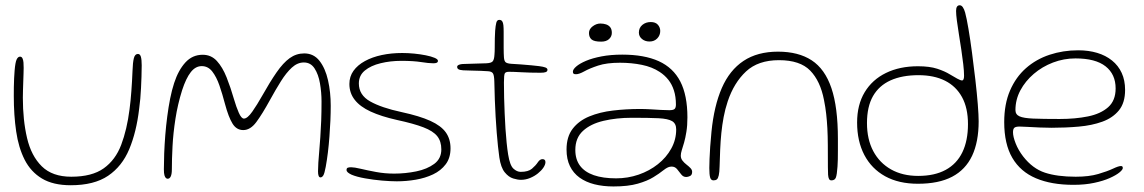

<svg xmlns="http://www.w3.org/2000/svg" viewBox="-20 -656 4230 710"><path d="M241.5 29Q176.5 29 135.2 4.2Q94 -20.5 71.2 -65.2Q48.5 -110 39.8 -170Q31 -230 31 -301Q31 -317 31.2 -333.8Q31.5 -350.5 32.2 -366.5Q33 -382.5 34 -394.5Q36.5 -425.5 41.5 -436Q46.5 -446.5 54 -446.5Q60 -446.5 63 -440.5Q66 -434.5 66.8 -425Q67.5 -415.5 67.5 -405Q67.5 -397 67 -383.2Q66.5 -369.5 66 -353.5Q65.5 -337.5 65 -322Q64.5 -306.5 64.5 -294.5Q64.5 -212 80 -145.8Q95.5 -79.5 134.5 -41Q173.5 -2.5 243.5 -2.5Q320 -2.5 363.5 -33.5Q407 -64.5 428.2 -120.5Q449.5 -176.5 459 -251.5Q461 -267 462.8 -284.2Q464.5 -301.5 465.8 -319.5Q467 -337.5 468.2 -356.2Q469.5 -375 470 -393.5Q471 -425 475 -440.8Q479 -456.5 490 -456.5Q498 -456.5 501 -446Q504 -435.5 504 -414.5Q504 -393 503.2 -372Q502.5 -351 501.5 -330.8Q500.5 -310.5 498.8 -291Q497 -271.5 494.5 -253Q484.5 -168 458 -104.5Q431.5 -41 379.8 -6Q328 29 241.5 29Z M600 5Q597 5 593.8 2.5Q590.5 0 588.2 -7.5Q586 -15 586 -30Q586 -57 587.2 -89.2Q588.5 -121.5 591.2 -156.2Q594 -191 598.5 -225.5Q603 -260 609.2 -291.5Q615.5 -323 624 -349Q639.5 -396.5 665.5 -425Q691.5 -453.5 729.5 -453.5Q761 -453.5 782 -430.5Q803 -407.5 818 -369.8Q833 -332 845.5 -288.5Q853.5 -261 863 -239.2Q872.5 -217.5 882 -217.5Q895 -217.5 913 -243.2Q931 -269 949 -301Q978.5 -353.5 1002.8 -388.5Q1027 -423.5 1051.2 -441Q1075.5 -458.5 1105 -458.5Q1140 -458.5 1161.5 -431Q1183 -403.5 1193 -359.2Q1203 -315 1203 -265Q1203 -239.5 1201.8 -210.2Q1200.5 -181 1198.2 -150.8Q1196 -120.5 1192.5 -92Q1189 -63.5 1184.5 -39Q1180 -14.5 1175.5 -7.2Q1171 0 1165 0Q1160.5 0 1158.2 -5.8Q1156 -11.5 1156 -22.5Q1156 -36 1157.2 -54.8Q1158.5 -73.5 1160.5 -97Q1162.5 -120.5 1164.5 -148.8Q1166.5 -177 1167.8 -210Q1169 -243 1169 -280.5Q1169 -314.5 1163.2 -347.8Q1157.5 -381 1143.2 -403Q1129 -425 1103.5 -425Q1080 -425 1059.2 -406Q1038.5 -387 1018.8 -355.5Q999 -324 978.5 -286.5Q950 -234.5 928 -204.8Q906 -175 879.5 -175Q854.5 -175 839.8 -199Q825 -223 812 -271.5Q802.5 -308 791.5 -339.8Q780.5 -371.5 765 -391.5Q749.5 -411.5 726 -411.5Q703 -411.5 685.5 -389.2Q668 -367 653.5 -322.5Q637 -270 628.8 -216.8Q620.5 -163.5 618 -115.5Q615.5 -67.5 615.5 -29.5Q615.5 -12.5 611.5 -3.8Q607.5 5 600 5Z M1447.5 14.5Q1425 14.5 1392.8 11.8Q1360.5 9 1329.8 3.5Q1299 -2 1280 -10Q1271.5 -14 1266.5 -18.2Q1261.5 -22.5 1261.5 -27.5Q1261.5 -34 1266 -35.8Q1270.5 -37.5 1278.5 -37.5Q1290 -37.5 1314.2 -31.8Q1338.5 -26 1370.8 -20Q1403 -14 1437.5 -14Q1479 -14 1519.2 -22.2Q1559.5 -30.5 1585.8 -50Q1612 -69.5 1612 -103.5Q1612 -133.5 1596.8 -152.5Q1581.5 -171.5 1545.8 -185.2Q1510 -199 1447.5 -212.5Q1389.5 -225.5 1350.5 -243.5Q1311.5 -261.5 1291.8 -286.8Q1272 -312 1272 -345.5Q1272 -373 1287.2 -394.2Q1302.5 -415.5 1329.5 -430.2Q1356.5 -445 1391.8 -452.5Q1427 -460 1467.5 -460Q1488.5 -460 1511.5 -457.8Q1534.5 -455.5 1554.5 -451.5Q1574.5 -447.5 1587 -442.2Q1599.5 -437 1599.5 -431Q1599.5 -428 1597.8 -426Q1596 -424 1592.2 -423Q1588.5 -422 1582 -422Q1565.5 -422 1537 -426.5Q1508.5 -431 1464.5 -431Q1423.5 -431 1387.5 -422.2Q1351.5 -413.5 1329.2 -395.2Q1307 -377 1307 -347.5Q1307 -304.5 1348.8 -281Q1390.5 -257.5 1465 -241.5Q1532 -227 1571.5 -209Q1611 -191 1628.5 -166.5Q1646 -142 1646 -107.5Q1646 -72 1628.2 -48.5Q1610.5 -25 1581.5 -11.2Q1552.5 2.5 1517.5 8.5Q1482.5 14.5 1447.5 14.5Z M1906 9Q1894.5 9 1877.8 4Q1861 -1 1846.5 -18.8Q1832 -36.5 1826.5 -74Q1824 -91.5 1821.5 -114.8Q1819 -138 1816.8 -165.8Q1814.5 -193.5 1812.8 -224.2Q1811 -255 1809.8 -287.8Q1808.5 -320.5 1808 -354Q1807.5 -376.5 1803.2 -384Q1799 -391.5 1786 -392.5Q1777 -393.5 1759.2 -394Q1741.5 -394.5 1723 -395Q1704.5 -395.5 1692.5 -396Q1680 -397 1675.2 -400Q1670.5 -403 1670.5 -409Q1670.5 -412 1673.2 -414.2Q1676 -416.5 1682 -418Q1688 -419.5 1697.5 -419.5Q1728.5 -420.5 1746 -421Q1763.5 -421.5 1779.5 -422Q1797 -423 1802.2 -429.5Q1807.5 -436 1808.5 -454Q1809.5 -464.5 1809.5 -480.8Q1809.5 -497 1809.8 -513.8Q1810 -530.5 1811 -542Q1812.5 -561 1815.2 -571.8Q1818 -582.5 1826 -582.5Q1833.5 -582.5 1837 -577.5Q1840.5 -572.5 1841.5 -562.8Q1842.5 -553 1842.5 -538.5Q1842.5 -519.5 1842.5 -504.8Q1842.5 -490 1842.5 -478.8Q1842.5 -467.5 1842.8 -459Q1843 -450.5 1843.5 -444Q1844.5 -430 1850.2 -425.5Q1856 -421 1871.5 -420Q1885.5 -419.5 1906 -417.8Q1926.5 -416 1945.2 -414.5Q1964 -413 1973 -411.5Q1989 -409.5 1996.8 -406.5Q2004.5 -403.5 2004.5 -398Q2004.5 -392 1998.5 -389.5Q1992.5 -387 1979 -387Q1940 -387 1909 -388.8Q1878 -390.5 1862.5 -390.5Q1850 -390.5 1846.8 -384.8Q1843.5 -379 1843.5 -351Q1843.5 -323.5 1844.2 -294.5Q1845 -265.5 1846.2 -236.5Q1847.5 -207.5 1849.2 -180Q1851 -152.5 1853.5 -128.2Q1856 -104 1859 -85Q1865.5 -44.5 1878.5 -32.5Q1891.5 -20.5 1905.5 -20.5Q1933.5 -20.5 1947.2 -32.2Q1961 -44 1968.8 -55.8Q1976.5 -67.5 1986 -67.5Q1991.5 -67.5 1994.2 -64.8Q1997 -62 1997 -56.5Q1997 -47.5 1989.5 -36.2Q1982 -25 1969.2 -14.8Q1956.5 -4.5 1940.2 2.2Q1924 9 1906 9Z M2248.5 33.5Q2210 33.5 2178.2 25.5Q2146.5 17.5 2123.2 0.8Q2100 -16 2087.5 -41.8Q2075 -67.5 2075 -103Q2075 -150.5 2097.8 -180Q2120.5 -209.5 2159.2 -225.5Q2198 -241.5 2246.5 -247.2Q2295 -253 2346.5 -253Q2365.5 -253 2385.8 -251.8Q2406 -250.5 2424 -249.5Q2442 -248.5 2455 -248.5Q2469.5 -248.5 2474.5 -253Q2479.5 -257.5 2479.5 -269.5Q2479.5 -298.5 2472.2 -321.2Q2465 -344 2451.5 -361Q2438 -378 2419.5 -390Q2391.5 -408.5 2353.5 -416.2Q2315.5 -424 2272.5 -424Q2223.5 -424 2191.8 -413.5Q2160 -403 2140.8 -392.2Q2121.5 -381.5 2110 -381.5Q2103.5 -381.5 2101 -383.5Q2098.5 -385.5 2098.5 -391Q2098.5 -399.5 2111 -410.2Q2123.5 -421 2147 -431Q2170.5 -441 2204.5 -447.5Q2238.5 -454 2281 -454Q2362.5 -454 2416 -429.8Q2469.5 -405.5 2495.8 -354.5Q2522 -303.5 2522 -222Q2522 -191.5 2518.2 -168.5Q2514.5 -145.5 2509.8 -129Q2505 -112.5 2501.2 -100.8Q2497.5 -89 2497.5 -80.5Q2497.5 -70 2503.8 -62Q2510 -54 2518.5 -47.5Q2527 -41 2533.2 -34.5Q2539.5 -28 2539.5 -20.5Q2539.5 -9 2531.8 -5.2Q2524 -1.5 2517.5 -1.5Q2506.5 -1.5 2499 -11.2Q2491.5 -21 2483.8 -30.5Q2476 -40 2463.5 -40Q2457 -40 2450.2 -37.2Q2443.5 -34.5 2432 -25.5Q2418.5 -14.5 2396.2 -0.8Q2374 13 2338.5 23.2Q2303 33.5 2248.5 33.5ZM2258.5 3.5Q2301.5 3.5 2341.5 -10.2Q2381.5 -24 2412.8 -48.8Q2444 -73.5 2462.2 -106.5Q2480.5 -139.5 2480.5 -177.5Q2480.5 -199 2465.5 -208Q2450.5 -217 2415 -218.8Q2379.5 -220.5 2317 -220.5Q2259.5 -220.5 2211.8 -209.2Q2164 -198 2135.8 -172Q2107.5 -146 2107.5 -101.5Q2107.5 -66.5 2124.8 -43.2Q2142 -20 2175.8 -8.2Q2209.5 3.5 2258.5 3.5ZM2203 -502Q2177 -502 2167.5 -510.2Q2158 -518.5 2158 -534Q2158 -548.5 2171.8 -558.8Q2185.5 -569 2200 -569Q2211.5 -569 2221.2 -565.8Q2231 -562.5 2236.8 -555Q2242.5 -547.5 2242.5 -534.5Q2242.5 -521 2232.2 -511.5Q2222 -502 2203 -502ZM2382 -502.5Q2365 -502.5 2353.8 -512Q2342.5 -521.5 2342.5 -535.5Q2342.5 -553 2355.2 -563.8Q2368 -574.5 2386.5 -574.5Q2404 -574.5 2412.8 -564.5Q2421.5 -554.5 2421.5 -541.5Q2421.5 -525.5 2410.5 -514Q2399.5 -502.5 2382 -502.5Z M2618.5 11Q2609 11 2606 0.2Q2603 -10.5 2603 -34.5Q2603 -49 2603.8 -68.2Q2604.5 -87.5 2606.2 -112.8Q2608 -138 2611 -169Q2620.5 -264.5 2649.2 -330.5Q2678 -396.5 2729.5 -430.8Q2781 -465 2857 -465Q2932.5 -465 2981.5 -433Q3030.5 -401 3054.5 -330.2Q3078.5 -259.5 3078.5 -142.5Q3078.5 -119.5 3078.5 -100.5Q3078.5 -81.5 3078.2 -66.5Q3078 -51.5 3077 -40Q3075 -10 3071 0.5Q3067 11 3054.5 11Q3048.5 11 3045.8 6Q3043 1 3042.2 -9.8Q3041.5 -20.5 3041.5 -37.5Q3041.5 -84 3041.2 -119Q3041 -154 3039.5 -181.8Q3038 -209.5 3035.2 -234.5Q3032.5 -259.5 3027 -286.5Q3013.5 -356.5 2976 -395Q2938.5 -433.5 2860.5 -433.5Q2783.5 -433.5 2738.8 -391.8Q2694 -350 2671 -281Q2661.5 -252.5 2656 -223.2Q2650.5 -194 2647.5 -164.2Q2644.5 -134.5 2643.2 -103.5Q2642 -72.5 2641 -40.5Q2640.5 -19 2638 -7.8Q2635.5 3.5 2631 7.2Q2626.5 11 2618.5 11Z M3374.5 23.5Q3303.5 23.5 3253.2 -4.2Q3203 -32 3176.2 -83Q3149.5 -134 3149.5 -203Q3149.5 -268.5 3177.5 -315Q3205.5 -361.5 3256.2 -386.2Q3307 -411 3374.5 -411Q3417.5 -411 3445.8 -401.8Q3474 -392.5 3492.5 -381Q3507.5 -372 3519.8 -365.2Q3532 -358.5 3537.5 -358.5Q3545 -358.5 3545 -376Q3545 -393.5 3542 -418.8Q3539 -444 3534.8 -472.5Q3530.5 -501 3526 -528.8Q3521.5 -556.5 3518.5 -579.5Q3515.5 -602.5 3515.5 -615.5Q3515.5 -636.5 3529 -636.5Q3535.5 -636.5 3540.5 -629.2Q3545.5 -622 3549 -609.5Q3554.5 -589.5 3561.2 -549.8Q3568 -510 3574.5 -460.5Q3581 -411 3586.8 -361.2Q3592.5 -311.5 3595.8 -270.5Q3599 -229.5 3599 -207.5Q3599 -131.5 3574.8 -80Q3550.5 -28.5 3501 -2.5Q3451.5 23.5 3374.5 23.5ZM3375.5 -5.5Q3436 -5.5 3477 -27.8Q3518 -50 3538.8 -93Q3559.5 -136 3559.5 -197Q3559.5 -256.5 3537.5 -296.8Q3515.5 -337 3474.8 -357.5Q3434 -378 3376.5 -378Q3316 -378 3273.2 -358.8Q3230.5 -339.5 3208.2 -300.5Q3186 -261.5 3186 -201Q3186 -141 3209.2 -97.2Q3232.5 -53.5 3275 -29.5Q3317.5 -5.5 3375.5 -5.5Z M3949.5 27.5Q3868 27.5 3810.8 3.2Q3753.5 -21 3723.5 -72.2Q3693.5 -123.5 3693.5 -204.5Q3693.5 -271.5 3715 -321.2Q3736.5 -371 3774 -404Q3811.5 -437 3861.2 -453.5Q3911 -470 3967 -470Q4005.5 -470 4037.2 -460.5Q4069 -451 4092.2 -432.2Q4115.5 -413.5 4128 -386.2Q4140.5 -359 4140.5 -323.5Q4140.5 -276 4117.8 -248Q4095 -220 4056.2 -206Q4017.5 -192 3969 -187.8Q3920.5 -183.5 3869 -183.5Q3850 -183.5 3825.2 -184.5Q3800.5 -185.5 3779.5 -186.8Q3758.5 -188 3750.5 -188Q3736 -188 3731 -183.5Q3726 -179 3726 -167Q3726 -150.5 3735.8 -125.8Q3745.5 -101 3763.5 -77.5Q3798.5 -32.5 3844 -17.5Q3889.5 -2.5 3958 -2.5Q4007 -2.5 4041 -12.5Q4075 -22.5 4095.5 -32.2Q4116 -42 4125 -42Q4129 -42 4130.5 -40.2Q4132 -38.5 4132 -34.5Q4132 -28.5 4119.5 -18.2Q4107 -8 4083.5 2.5Q4060 13 4026.2 20.2Q3992.5 27.5 3949.5 27.5ZM3898.5 -216Q3956.5 -216 4003.2 -225.5Q4050 -235 4077.8 -259.5Q4105.5 -284 4105.5 -329Q4105.5 -381.5 4068.2 -410.8Q4031 -440 3957 -440Q3914 -440 3874 -424.8Q3834 -409.5 3802.8 -382.8Q3771.5 -356 3753.2 -321.8Q3735 -287.5 3735 -249Q3735 -232.5 3750 -225.8Q3765 -219 3800.8 -217.5Q3836.5 -216 3898.5 -216Z"/></svg>

Font: Gluten Thin Thin
Style: Regular
Weight: 250
Version: Version 1.300